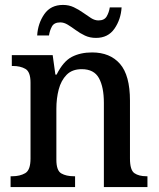

<svg xmlns="http://www.w3.org/2000/svg" viewBox="-20 -760 644 780"><path d="M23 0V-44H30Q61 -44 82.5 -56.5Q104 -69 104 -116V-424Q104 -468 83.5 -480Q63 -492 32 -492H28V-536H194L205 -457H210Q237 -511 272 -529Q307 -547 354 -547Q427 -547 467.5 -500.5Q508 -454 508 -351V-116Q508 -69 526 -56.5Q544 -44 575 -44H579V0H402V-342Q402 -406 382 -442.5Q362 -479 312 -479Q273 -479 250.5 -456Q228 -433 218.5 -396.5Q209 -360 209 -318V-111Q209 -67 229 -55.5Q249 -44 280 -44H285V0ZM370 -606Q345 -606 325 -615.5Q305 -625 288 -637.5Q271 -650 255.5 -659.5Q240 -669 225 -669Q200 -669 191 -652.5Q182 -636 179 -616H131Q134 -665 160 -702.5Q186 -740 236 -740Q260 -740 280 -730.5Q300 -721 317.5 -708.5Q335 -696 350 -686.5Q365 -677 380 -677Q404 -677 413.5 -693.5Q423 -710 426 -730H474Q471 -681 445 -643.5Q419 -606 370 -606Z"/></svg>

Font: Noto Serif Thai SemiCondensed Medium
Style: Regular
Weight: 500
Width: 4
Designer: Monotype Design Team
Foundry: Monotype Imaging Inc.
Version: Version 2.002; ttfautohint (v1.8.4.7-5d5b)